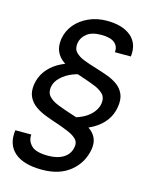

<svg xmlns="http://www.w3.org/2000/svg" viewBox="-128 -874 839 1044"><g transform="rotate(15 292.0 -352.0)"><path d="M210 85Q105 85 54.5 40.5Q4 -4 15 -85H105Q101 -51 126.5 -24Q152 3 223 3Q276 3 310 -19Q344 -41 350 -81Q355 -108 337.5 -125Q320 -142 290 -154.5Q260 -167 225 -179Q191 -190 157 -203Q123 -216 96.5 -235Q70 -254 56.5 -282.5Q43 -311 49 -352Q56 -396 80.5 -429Q105 -462 142 -484Q179 -506 222 -516L304 -472Q271 -472 235 -457.5Q199 -443 172.5 -418Q146 -393 141 -362Q136 -330 154.5 -310Q173 -290 206 -277Q239 -264 276 -252Q309 -242 341 -229.5Q373 -217 398 -200Q423 -183 435.5 -157.5Q448 -132 443 -95Q430 -15 369 35Q308 85 210 85ZM324 -178 283 -230Q351 -245 387.5 -276.5Q424 -308 430 -347Q435 -379 417.5 -398Q400 -417 368.5 -430Q337 -443 300 -455Q266 -466 233 -479Q200 -492 174 -511Q148 -530 135 -558.5Q122 -587 128 -630Q136 -677 166 -712.5Q196 -748 242 -768.5Q288 -789 343 -789Q432 -789 479.5 -748.5Q527 -708 518 -635H428Q432 -667 409 -687Q386 -707 333 -707Q280 -707 252 -684.5Q224 -662 219 -630Q214 -598 232 -579Q250 -560 281.5 -548Q313 -536 350 -525Q383 -515 416.5 -503Q450 -491 476 -472.5Q502 -454 515 -425Q528 -396 521 -352Q514 -307 488 -272.5Q462 -238 420 -214.5Q378 -191 324 -178Z"/></g></svg>

Font: Sora Variable Italic
Style: Regular
Weight: 400
Designer: Jonathan Barnbrook, Julián Moncada
Foundry: Barnbrook Fonts
Version: Version 2.000